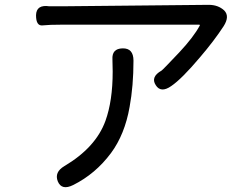

<svg xmlns="http://www.w3.org/2000/svg" viewBox="-20 -743 1040 794"><path d="M283 22Q235 46 219 7Q204 -31 246 -56Q376 -133 416 -243Q446 -326 446 -447Q446 -472 445 -497Q442 -542 487 -543Q532 -544 532 -492Q532 -388 516 -301Q496 -187 439 -110Q375 -24 283 22ZM688 -387Q645 -357 624 -391Q602 -425 648 -451Q653 -454 721 -526Q780 -589 806 -637Q808 -641 803 -641H238Q183 -641 156 -638Q129 -635 129 -680Q130 -725 184 -717Q187 -717 238 -717L843 -723Q882 -723 907 -700Q931 -676 905 -635Q866 -575 807 -506Q732 -417 688 -387Z"/></svg>

Font: Resource Han Rounded CN
Style: Regular
Weight: 400
Designer: Cyano Hao (round all glyphs); Ryoko NISHIZUKA  (kana, bopomofo & ideographs); Paul D. Hunt (Latin, Greek & Cyrillic); Sa
Foundry: Cyano Hao
Version: 0.990